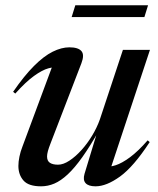

<svg xmlns="http://www.w3.org/2000/svg" viewBox="-20 -678 585 710"><path d="M292.5 -35 342.5 -199.5 347 -197Q313 -137 284.5 -97Q256 -57 230.5 -33.2Q205 -9.5 181 0.8Q157 11 132 11Q85.5 11 66.8 -10.5Q48 -32 48 -64.5Q48 -80 51.8 -98.5Q55.5 -117 63 -136L180 -451L197 -427.5Q181 -431.5 158.5 -425.2Q136 -419 105.8 -397.2Q75.5 -375.5 36.5 -332L28.5 -338.5Q69.5 -398 105.8 -434.2Q142 -470.5 174.8 -486.8Q207.5 -503 236.5 -503Q269 -503 281 -489.2Q293 -475.5 281 -444L167 -148Q160.5 -131.5 157.2 -119.5Q154 -107.5 154 -99.5Q154 -83 164.5 -76Q175 -69 194.5 -69Q214 -69 236.5 -83.8Q259 -98.5 281 -122.8Q303 -147 321 -177Q339 -207 349.5 -237L434.5 -493.5H534.5L385 -42.5L368 -62.5Q384.5 -59.5 407.8 -67Q431 -74.5 460.8 -96.5Q490.5 -118.5 526 -159L533.5 -152.5Q474 -61.5 423.8 -25.2Q373.5 11 333.5 11Q307 11 296.5 -0.8Q286 -12.5 292.5 -35ZM245 -615 258.5 -658.5H527.5L514 -615Z"/></svg>

Font: Newsreader 60pt Medium
Style: Italic
Weight: 500
Italic angle: -17°
Designer: Hugues Gentile
Foundry: Production Type
Version: Version 1.003